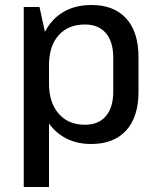

<svg xmlns="http://www.w3.org/2000/svg" viewBox="-20 -568 631 768"><path d="M344 8Q280 8 232 -21.5Q184 -51 158 -105Q132 -159 132 -233V-311Q132 -385 158.5 -438Q185 -491 232.5 -519.5Q280 -548 346 -548Q436 -548 485 -494Q534 -440 534 -339V-201Q534 -100 484.5 -46Q435 8 344 8ZM75 -540H138L176 -366V180H75ZM320 -69Q374 -69 403.5 -103.5Q433 -138 433 -202V-337Q433 -401 403.5 -435.5Q374 -470 320 -470Q253 -470 214.5 -427Q176 -384 176 -306V-235Q176 -158 214.5 -113.5Q253 -69 320 -69Z"/></svg>

Font: Pathway Extreme SemiCondensed Medium
Style: Regular
Weight: 500
Width: 4
Version: Version 1.001;gftools[0.9.26]